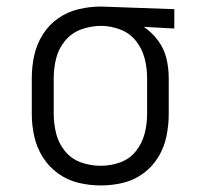

<svg xmlns="http://www.w3.org/2000/svg" viewBox="-20 -558 616 586"><path d="M288 8Q322 8 355.5 0Q389 -8 417 -28.5Q445 -49 463 -78.5Q481 -108 488 -142Q495 -176 495 -210V-320Q495 -350 488 -379.5Q481 -409 462.5 -434Q444 -459 419 -476L512 -471V-530L289 -538H288Q254 -538 220 -530Q186 -522 157.5 -502Q129 -482 110.5 -452.5Q92 -423 84.5 -389Q77 -355 77 -320V-210Q77 -176 84.5 -142Q92 -108 110.5 -78.5Q129 -49 157.5 -28.5Q186 -8 219.5 0Q253 8 288 8ZM288 -52Q257 -52 228 -62Q199 -72 179 -96Q159 -120 151.5 -150Q144 -180 144 -210V-320Q144 -351 151.5 -380.5Q159 -410 179 -434Q199 -458 228.5 -468.5Q258 -479 288 -479Q318 -479 347 -468Q376 -457 395 -433Q414 -409 421.5 -379.5Q429 -350 429 -320V-210Q429 -180 421.5 -150.5Q414 -121 395 -97Q376 -73 347 -62.5Q318 -52 288 -52Z"/></svg>

Font: Iosevka Sparkle Light
Style: Regular
Weight: 300
Designer: Belleve Invis
Foundry: Belleve Invis
Version: Version 4.5.0; ttfautohint (v1.8.3)